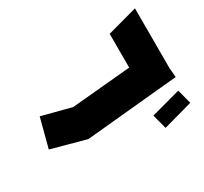

<svg xmlns="http://www.w3.org/2000/svg" viewBox="-112 -551 891 837"><g transform="rotate(-30 333.5 -133.0)"><path d="M187 0 15 -47 53 -192 200 -154 497 -181V-351L648 -392V-92L652 -44L187 0ZM503 126 484 53 632 13 651 85Z"/></g></svg>

Font: Blaka
Style: Regular
Weight: 400
Designer: Mohamed Gaber
Foundry: Kief Type Foundry
Version: Version 1.003; ttfautohint (v1.8.4.7-5d5b)